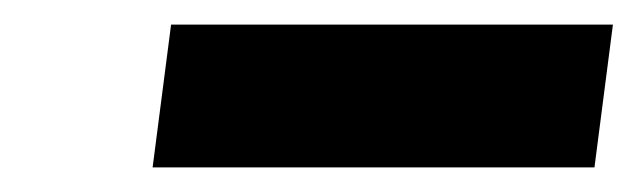

<svg xmlns="http://www.w3.org/2000/svg" viewBox="-20 -733 518 156"><path d="M478 -713H119L104 -597H463Z"/></svg>

Font: Bluebird
Style: SfBdNrwObl
Weight: 700
Designer: Jasper
Foundry: Cannot Into Space Fonts
Version: Version 0.98